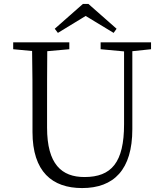

<svg xmlns="http://www.w3.org/2000/svg" viewBox="-20 -940 830 975"><path d="M491 -690 610 -679V-309C610 -115 546 -41 409 -41C293 -41 219 -106 219 -292V-389C219 -488 219 -584 220 -680L332 -690V-725H47V-690L143 -681C145 -584 145 -487 145 -389V-270C145 -68 245 15 397 15C558 15 652 -78 652 -284V-680L747 -690V-725H491ZM429 -920H401L258 -794L274 -773L415 -859L557 -773L572 -794Z"/></svg>

Font: Kiri Minchoo Light
Style: Regular
Weight: 300
Designer: Ryoko NISHIZUKA 西塚涼子 (kana & ideographs); Frank Grießhammer (Latin, Greek & Cyrillic);
akenotsuki.com/eyeben/fonts/ (U+
Foundry: Adobe
akenotsuki.com/eyeben/fonts/
Version: Version 4.002;hotconv 1.0.119;makeotfexe 2.5.65604